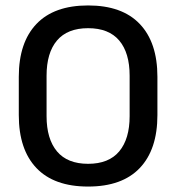

<svg xmlns="http://www.w3.org/2000/svg" viewBox="-20 -672 647 705"><path d="M303.5 13Q178.5 13 113.8 -55Q49 -123 49 -249.5V-390Q49 -516 113.8 -584Q178.5 -652 303.5 -652Q428.5 -652 493.2 -584Q558 -516 558 -390V-249.5Q558 -123 493.2 -55Q428.5 13 303.5 13ZM303.5 -70.5Q379.5 -70.5 417.8 -116.2Q456 -162 456 -245.5V-394Q456 -478 417.8 -523.2Q379.5 -568.5 303.5 -568.5Q227.5 -568.5 189.2 -523.2Q151 -478 151 -394V-245.5Q151 -162 189.2 -116.2Q227.5 -70.5 303.5 -70.5Z"/></svg>

Font: Anek Latin Medium
Style: Regular
Weight: 500
Designer: Yesha Goshar
Foundry: Ek Type
Version: Version 1.003